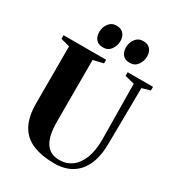

<svg xmlns="http://www.w3.org/2000/svg" viewBox="-225 -1103 1141 1246"><g transform="rotate(30 345.0 -480.5)"><path d="M378.5 8Q280 8 213 -20Q146 -48 112.2 -109.8Q78.5 -171.5 78.5 -271.5V-698L11.5 -716V-743H330.5V-716L255 -698V-239Q255 -180.5 264.2 -140.2Q273.5 -100 291.2 -75Q309 -50 334.8 -38.8Q360.5 -27.5 393 -27.5Q444 -27.5 483.2 -55.8Q522.5 -84 545.2 -140.5Q568 -197 568 -281.5L563.5 -698L492 -716V-743H682V-716L620.5 -698L616 -283.5Q616 -202.5 596.8 -146.5Q577.5 -90.5 544.2 -56.5Q511 -22.5 468.2 -7.2Q425.5 8 378.5 8ZM271.5 -802Q237.5 -802 219.5 -822.5Q201.5 -843 201.5 -877Q201.5 -914 222.5 -941.5Q243.5 -969 279.5 -969H280.5Q314.5 -969 332.5 -948.2Q350.5 -927.5 350.5 -894Q350.5 -859 329.8 -830.5Q309 -802 272.5 -802ZM471.5 -802Q437.5 -802 419.5 -822.5Q401.5 -843 401.5 -877Q401.5 -914 422.5 -941.5Q443.5 -969 479.5 -969H480.5Q514.5 -969 532.5 -948.2Q550.5 -927.5 550.5 -894Q550.5 -859 529.8 -830.5Q509 -802 472.5 -802Z"/></g></svg>

Font: Merriweather 120pt ExtraBold
Style: Regular
Weight: 800
Version: Version 2.100